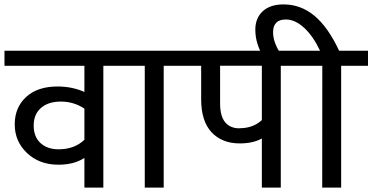

<svg xmlns="http://www.w3.org/2000/svg" viewBox="-35 -856 1699 876"><path d="M232.4 -174.8Q304.7 -174.8 350.1 -218.3V-360.4Q301.3 -392.6 243.2 -392.6Q185.1 -392.6 151.9 -363.5Q118.7 -334.5 118.7 -283.2Q118.7 -231.9 149.7 -203.4Q180.7 -174.8 232.4 -174.8ZM350.1 0V-135.3Q302.2 -104.5 231.9 -104.5Q144.5 -104.5 88.4 -157.7Q32.2 -210.9 32.2 -288.3Q32.2 -365.7 84.2 -413.6Q136.2 -461.4 227.5 -461.4Q293.9 -461.4 350.1 -436.5V-555.7H-14.6V-624.5H559.1V-555.7H436.5V0Z M625.5 0V-555.7H529.8V-624.5H834.5V-555.7H711.9V0Z M1159.7 -556.2H969.2V-384.8Q969.2 -325.7 992.4 -298.1Q1015.6 -270.5 1057.1 -270.5L1057.6 -271Q1120.1 -271 1159.7 -308.1ZM1159.7 0V-224.1Q1119.1 -201.7 1059.1 -201.7Q978 -201.7 930.4 -252.4Q882.8 -303.2 882.8 -403.3V-555.7H805.2V-624.5H1368.7V-555.7H1246.1V0Z M1339.8 -555.7V-624.5H1425.3Q1393.6 -691.4 1352.5 -729.2Q1311.5 -767.1 1269 -767.1Q1210.9 -767.1 1210.9 -708.5Q1210.9 -682.1 1222.2 -654.1Q1233.4 -626 1252.4 -603H1164.1Q1149.9 -624 1139.9 -655.5Q1129.9 -687 1129.9 -720.7Q1129.9 -773.4 1163.8 -804.7Q1197.8 -835.9 1258.8 -835.9Q1336.9 -835.9 1399.4 -784.2Q1461.9 -732.4 1512.2 -624.5H1644V-555.7H1521.5V0H1435.1L1435.5 -555.7Z"/></svg>

Font: Yantramanav
Style: Regular
Weight: 400
Version: Version 1.000;PS 1.0;hotconv 1.0.72;makeotf.lib2.5.5900; ttf